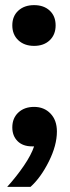

<svg xmlns="http://www.w3.org/2000/svg" viewBox="-20 -568 272 749"><path d="M113 3H105Q69 3 48.5 -17.5Q28 -38 28 -71Q28 -107 51.5 -129Q75 -151 113 -151Q152 -151 177 -125Q202 -99 202 -55Q202 -1 170.5 62Q139 125 99 161H8Q45 120 73.5 78Q102 36 113 3ZM28 -469Q28 -505 51.5 -526.5Q75 -548 113 -548Q151 -548 174 -526.5Q197 -505 197 -469Q197 -433 174 -411Q151 -389 113 -389Q75 -389 51.5 -411Q28 -433 28 -469Z"/></svg>

Font: Mona Sans ExtraBold
Style: Regular
Weight: 800
Designer: Deni Anggara
Foundry: GitHub
Version: Version 2.000